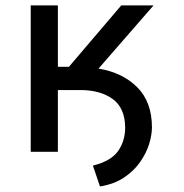

<svg xmlns="http://www.w3.org/2000/svg" viewBox="-20 -548 665 693"><path d="M188.9 -528.4V-306.8H228.7L417.6 -528.4H534.1L335.6 -300.4Q422.2 -286.2 475.3 -233.1Q528.4 -180 528.4 -88.1Q528.4 -61.8 518.5 -28.9Q508.5 3.9 486.3 36Q464.1 68.2 428.4 92.3Q392.8 116.5 340.9 125L315.3 49.7Q380.3 33.7 406.1 -2.7Q431.8 -39.1 431.8 -88.1Q430.8 -159.4 386 -191.2Q341.3 -223 269.9 -223H188.9V0H90.9V-528.4Z"/></svg>

Font: Interface
Style: Regular
Weight: 400
Designer: Rasmus Andersson
Foundry: rsms
Version: Version 1.8